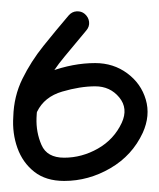

<svg xmlns="http://www.w3.org/2000/svg" viewBox="-20 -306 287 347"><path d="M104 -278Q110 -285 118.5 -285.5Q127 -286 133 -281Q140 -275 141 -266.5Q142 -258 136 -251Q117 -228 96.5 -203.5Q76 -179 61.5 -152Q47 -125 46 -93Q46 -93 46 -93Q46 -93 46 -93Q46 -93 46 -93Q45 -67 55 -44Q65 -21 96 -21Q128 -21 157 -37.5Q186 -54 200 -84Q212 -110 195.5 -130Q179 -150 152 -150Q152 -150 152 -150Q152 -150 152 -150Q152 -150 152 -150Q152 -150 152 -150Q125 -150 92.5 -140.5Q60 -131 47 -104Q47 -104 47 -104Q47 -104 47 -104Q43 -96 35 -93Q27 -90 19 -94Q11 -98 8 -106Q5 -114 9 -122Q28 -161 70 -176.5Q112 -192 152 -192Q152 -192 152 -192Q152 -192 152 -192Q152 -192 152 -192Q152 -192 152 -192Q185 -192 210 -173.5Q235 -155 243.5 -126Q252 -97 238 -66Q219 -25 179.5 -2Q140 21 96 21Q63 21 42 4.5Q21 -12 11.5 -38.5Q2 -65 4 -95Q4 -95 4 -95Q4 -95 4 -95Q4 -95 4 -95Q5 -132 20.5 -163.5Q36 -195 58.5 -223Q81 -251 104 -278Q104 -278 104 -278Q104 -278 104 -278Z"/></svg>

Font: FRB American Cursive Medium
Style: Italic
Weight: 500
Italic angle: -25°
Version: Version 2.0;Modular Font Editor K font №1